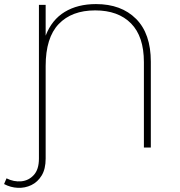

<svg xmlns="http://www.w3.org/2000/svg" viewBox="-49 -724 882 942"><path d="M-29 179 -17 151Q19 169 55.5 165.5Q92 162 117 134.5Q142 107 142 54V-700H175V-549Q205 -627 268.5 -665.5Q332 -704 422 -704Q546 -704 618.5 -631.5Q691 -559 691 -421V0H657V-419Q657 -545 594 -609Q531 -673 418 -673Q303 -673 239 -606Q175 -539 175 -400V54Q175 105 155.5 137Q136 169 105 184Q74 199 38.5 197.5Q3 196 -29 179Z"/></svg>

Font: Montserrat ExtraLight
Style: Regular
Weight: 200
Designer: Julieta Ulanovsky
Foundry: Julieta Ulanovsky
Version: Version 9.000; ttfautohint (v1.8.4.7-5d5b)